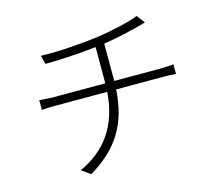

<svg xmlns="http://www.w3.org/2000/svg" viewBox="-108 -895 1216 1059"><g transform="rotate(-15 500.0 -365.0)"><path d="M543 -440V-447V-653C619 -664 696 -683 747 -696C761 -700 775 -704 790 -708L755 -754C707 -734 592 -708 507 -697C400 -683 263 -675 188 -679L201 -629C284 -630 390 -635 492 -647V-446V-440H201C171 -440 135 -443 116 -445V-389C138 -391 170 -392 202 -392H490C477 -205 391 -83 238 -12L287 24C454 -74 530 -203 541 -392H811C834 -392 863 -391 882 -389V-444C862 -442 832 -440 810 -440Z"/></g></svg>

Font: Noto Sans CJK Light
Style: Regular
Weight: 300
Designer: Ryoko NISHIZUKA (kana & ideographs); Paul D. Hunt (Latin, Greek & Cyrillic); Wenlong ZHANG (bopomofo); Sandoll Communica
Foundry: Adobe Systems Incorporated
Version: Version 1.000;PS 1;hotconv 1.0.78;makeotf.lib2.5.61930